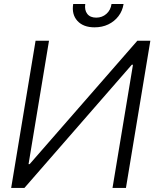

<svg xmlns="http://www.w3.org/2000/svg" viewBox="-20 -929 768 949"><path d="M155.8 -727.5H222.2L121.1 -117.7H126.5L658.7 -727.5H723.1L602.5 0H536.1L637.2 -608.9H631.3L100.6 0H35.2ZM447.3 -793.9Q391.6 -793.9 362.5 -825.9Q333.5 -857.9 341.8 -909.2H401.4Q397 -878.9 411.4 -860.4Q425.8 -841.8 455.6 -841.8Q484.9 -841.8 505.9 -860.4Q526.9 -878.9 531.2 -909.2H590.8Q585.4 -875 565.4 -848.9Q545.4 -822.8 515.1 -808.3Q484.9 -793.9 447.3 -793.9Z"/></svg>

Font: Inter Tight Light
Style: Italic
Weight: 300
Italic angle: -9.39999°
Designer: Rasmus Andersson
Foundry: rsms
Version: Version 3.004